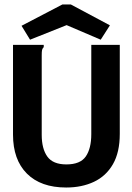

<svg xmlns="http://www.w3.org/2000/svg" viewBox="-20 -823 590 856"><path d="M275 13Q162 13 100 -49Q38 -111 38 -223V-623H175V-613Q169 -607 167.5 -600Q166 -593 166 -576V-222Q166 -160 191 -125Q216 -90 276 -90Q338 -90 362.5 -125.5Q387 -161 387 -225V-623H514V-226Q514 -144 483.5 -91Q453 -38 399 -12.5Q345 13 275 13ZM114 -646 76 -708 258 -803H296L470 -710L429 -646L277 -711Z"/></svg>

Font: Inconsolata SemiExpanded ExtraBold
Style: Regular
Weight: 800
Width: 6
Monospace: yes
Designer: Raph Levien, Cyreal, Brenton Simpson
Foundry: Raph Levien, Cyreal, Google
Version: Version 3.001; ttfautohint (v1.8.2.53-6de2)